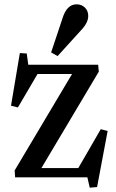

<svg xmlns="http://www.w3.org/2000/svg" viewBox="-20 -822 540 890"><path d="M72 -576 104 -574 111 -522H435L438 -490L172 -43H343L447 -223L479 -215L430 45L396 48L385 0H50L48 -32L314 -479H154L63 -324L31 -332ZM247 -562 217 -579 269 -735Q289 -802 335 -802Q358 -802 373.5 -787Q389 -772 389 -748Q389 -716 355 -681Z"/></svg>

Font: Minipax
Style: Bold
Weight: 500
Designer: Raphaël Ronot, Igor Stepanchenko (Cyrillic)
Foundry: steppetype
Version: Version 1.002